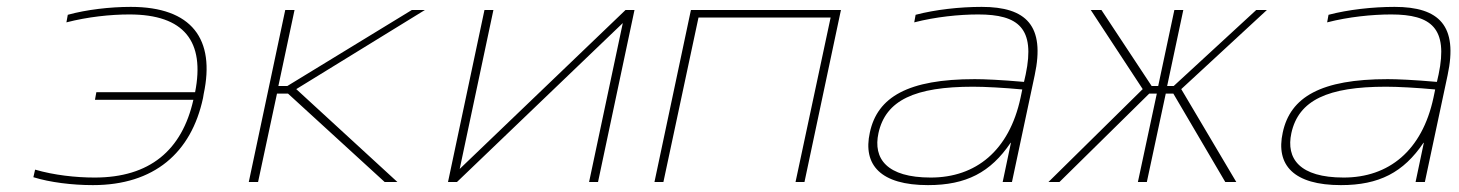

<svg xmlns="http://www.w3.org/2000/svg" viewBox="-20 -529 4240 558"><path d="M570 -244 572 -256C606 -415 538 -509 360 -509C300 -509 231 -501 177 -486L173 -464C235 -480 301 -487 356 -487C516 -487 576 -408 547 -261H260L256 -239H542C509 -92 415 -13 255 -13C200 -13 137 -20 82 -36L77 -14C125 1 190 9 250 9C428 9 536 -85 570 -244Z M809 -500 703 0H730L785 -257H817L1098 0H1135L841 -270L1215 -500H1177L815 -279H789L836 -500Z M1282 0H1308L1790 -462L1692 0H1718L1824 -500H1798L1316 -38L1414 -500H1388Z M1882 0H1908L2010 -478H2394L2292 0H2318L2424 -500H1988Z M2833 -509C2769 -509 2698 -501 2641 -486L2637 -464C2699 -480 2768 -487 2823 -487C2940 -487 2989 -447 2961 -313L2956 -291C2888 -297 2840 -299 2813 -299C2619 -299 2530 -247 2508 -144C2487 -49 2540 9 2677 9C2788 9 2859 -28 2917 -114H2918L2894 0H2921L2987 -310C3018 -454 2963 -509 2833 -509ZM2533 -142C2554 -238 2639 -277 2808 -277C2842 -277 2899 -274 2951 -269L2946 -245C2913 -91 2816 -13 2685 -13C2557 -13 2517 -68 2533 -142Z M3393 -500 3346 -279H3327L3181 -500H3150L3301 -270L3027 0H3059L3320 -257H3342L3287 0H3313L3368 -257H3390L3541 0H3573L3413 -270L3662 -500H3631L3391 -279H3372L3419 -500Z M4033 -509C3969 -509 3898 -501 3841 -486L3837 -464C3899 -480 3968 -487 4023 -487C4140 -487 4189 -447 4161 -313L4156 -291C4088 -297 4040 -299 4013 -299C3819 -299 3730 -247 3708 -144C3687 -49 3740 9 3877 9C3988 9 4059 -28 4117 -114H4118L4094 0H4121L4187 -310C4218 -454 4163 -509 4033 -509ZM3733 -142C3754 -238 3839 -277 4008 -277C4042 -277 4099 -274 4151 -269L4146 -245C4113 -91 4016 -13 3885 -13C3757 -13 3717 -68 3733 -142Z"/></svg>

Font: LT Wave Mono Thin
Style: Italic
Weight: 100
Designer: Daniel Lyons
Version: Version 2.5 (Glyphs App)